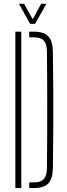

<svg xmlns="http://www.w3.org/2000/svg" viewBox="-20 -962 343 982"><path d="M58.5 0V-800H89V0ZM129.5 0V-29H153Q188.5 -29 204 -46Q219.5 -63 220 -101Q221 -176 221.2 -250.8Q221.5 -325.5 221.5 -400Q221.5 -474.5 221.2 -549.5Q221 -624.5 220 -699.5Q219.5 -737.5 204.2 -754.2Q189 -771 154 -771H129.5V-800H154Q204.5 -800 227 -776.2Q249.5 -752.5 250.5 -698Q252 -591.5 252.5 -495.5Q253 -399.5 252.5 -304Q252 -208.5 250.5 -102.5Q249.5 -47.5 227 -23.8Q204.5 0 153 0ZM134 -840 77 -942.5H103L147.5 -863.5L190.5 -942.5H217L159.5 -840Z"/></svg>

Font: Big Shoulders Stencil Display ExtraLight
Style: Regular
Weight: 250
Designer: Patric King
Foundry: XO Type Co
Version: Version 2.001